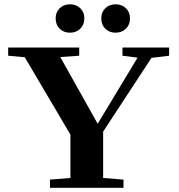

<svg xmlns="http://www.w3.org/2000/svg" viewBox="-20 -888 845 908"><path d="M526.4 -733.4Q497.1 -733.4 478 -752.2Q459 -771 459 -801.3Q459 -830.6 478 -849.1Q497.1 -867.7 526.4 -867.7Q556.2 -867.7 575.4 -849.1Q594.7 -830.6 594.7 -801.3Q594.7 -771 575.4 -752.2Q556.2 -733.4 526.4 -733.4ZM311 -733.4Q281.2 -733.4 262.2 -752.2Q243.2 -771 243.2 -801.3Q243.2 -830.6 262.5 -849.1Q281.7 -867.7 311 -867.7Q340.3 -867.7 359.6 -849.1Q378.9 -830.6 378.9 -801.3Q378.9 -771 359.6 -752.2Q340.3 -733.4 311 -733.4ZM216.3 0V-38.6L313 -46.4V-251.5L97.2 -617.2L18.6 -624.5V-663.1H354.5V-624.5L265.1 -618.2L441.9 -302.7L630.4 -615.2L559.1 -624.5V-663.1H779.8V-624.5L696.3 -614.3L467.8 -265.6V-46.4L564 -38.6V0Z"/></svg>

Font: Elstob 8pt
Style: Bold
Weight: 700
Designer: Peter S. Baker
Version: Version 1.015